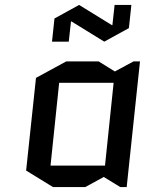

<svg xmlns="http://www.w3.org/2000/svg" viewBox="-20 -754 615 779"><path d="M220 -418 185 -82H406L441 -418ZM548 -505 494 5H468L401 -36L326 5H195L86 -62L126 -438L249 -505H380L446 -464L522 -505ZM270 -667H268L259 -585H191L201 -679L301 -734L434 -652H436L445 -734H513L503 -640L403 -585Z"/></svg>

Font: Quantico
Style: Italic
Weight: 400
Italic angle: -12°
Designer: Matt Desmond
Foundry: MADtype
Version: Version 2.002